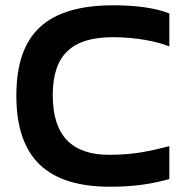

<svg xmlns="http://www.w3.org/2000/svg" viewBox="-20 -699 689 728"><path d="M622 -523V-648C574 -668 495 -679 413 -679C161 -679 42 -576 42 -336C42 -99 161 9 397 9C500 9 562 -4 622 -20V-145C559 -129 495 -112 394 -112C254 -112 180 -183 180 -338C180 -492 254 -558 409 -558C491 -558 573 -543 622 -523Z"/></svg>

Font: LT Wave Alt Bold
Style: Regular
Weight: 700
Designer: Daniel Lyons
Version: Version 2.5 (Glyphs App)